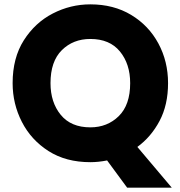

<svg xmlns="http://www.w3.org/2000/svg" viewBox="-20 -738 829 882"><path d="M769 124H564L472 -1Q432 7 395 7Q283 7 203 -44Q123 -95 80.5 -178Q38 -261 38 -356Q38 -472 89.5 -553Q141 -634 222.5 -676Q304 -718 395 -718Q502 -718 582.5 -669.5Q663 -621 707.5 -538.5Q752 -456 752 -356Q752 -256 713 -182.5Q674 -109 611 -63ZM395 -153Q473 -153 525.5 -204.5Q578 -256 578 -356Q578 -444 531 -501.5Q484 -559 395 -559Q316 -559 264 -507.5Q212 -456 212 -356Q212 -268 259 -210.5Q306 -153 395 -153Z"/></svg>

Font: Ulagadi Sans
Style: Bold
Weight: 700
Designer: Ninad Kale (Devanagari), Jonny Pinhorn (Latin)
Foundry: Indian Type Foundry
Version: Version 3.01;March 29, 2020;FontCreator 12.0.0.2522 64-bit; 